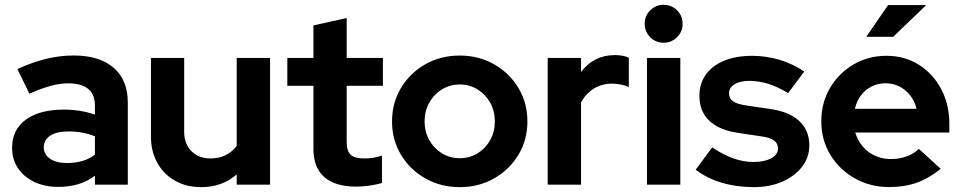

<svg xmlns="http://www.w3.org/2000/svg" viewBox="-20 -759 3951 789"><path d="M219.6 9Q163.9 9 120.9 -11.4Q78 -31.9 53.8 -68Q29.6 -104.2 29.6 -151.3Q29.6 -225.9 86.1 -267.2Q142.6 -308.6 242.4 -308.6Q309.8 -308.6 370.1 -288.2V-325.6Q370.1 -371.3 342.2 -393.9Q314.3 -416.5 260 -416.5Q227.3 -416.5 189.1 -406.4Q150.9 -396.2 100.9 -374L51.4 -475.3Q113.3 -503.5 169.6 -517.2Q226 -531 282.8 -531Q388.5 -531 446.8 -480.7Q505.1 -430.3 505.1 -338.4V0H370.1V-36.8Q337.6 -12.8 300.6 -1.9Q263.7 9 219.6 9ZM159.9 -154Q159.9 -124.2 185.8 -106.6Q211.6 -89.1 255.5 -89.1Q289 -89.1 317.8 -97.3Q346.6 -105.6 370.1 -123.5V-198.9Q344.8 -209.1 317.7 -214Q290.6 -218.8 260.2 -218.8Q213.1 -218.8 186.5 -201.6Q159.9 -184.4 159.9 -154Z M806.4 10Q745.9 10 699.4 -16.3Q652.8 -42.6 626.6 -89.7Q600.3 -136.8 600.3 -197.6V-521H736.9V-217.6Q736.9 -167.8 766.7 -137.9Q796.5 -107.9 845.5 -107.9Q880.4 -107.9 907.7 -121.6Q935 -135.3 952.7 -160.2V-521H1089.7V0H952.7V-42.3Q893 10 806.4 10Z M1443.8 7.9Q1357.3 7.9 1312.7 -31.4Q1268 -70.6 1268 -146.8V-406.5H1160.7V-521H1268V-654.5L1404.7 -684.9V-521H1553.5V-406.5H1404.7V-175.1Q1404.7 -138.6 1420.9 -123.3Q1437.1 -107.9 1476.7 -107.9Q1496.9 -107.9 1513.4 -110.6Q1529.9 -113.2 1549.7 -119.5V-7.3Q1528.5 -0.3 1497.5 3.8Q1466.5 7.9 1443.8 7.9Z M1869.2 10Q1791 10 1727.8 -25.9Q1664.7 -61.8 1627.8 -123Q1591 -184.2 1591 -260Q1591 -336.2 1627.7 -397.5Q1664.4 -458.8 1727.7 -494.8Q1791 -530.7 1869.1 -530.7Q1947.5 -530.7 2010.5 -494.8Q2073.5 -458.8 2110.4 -397.5Q2147.3 -336.2 2147.3 -260Q2147.3 -184.2 2110.5 -123Q2073.6 -61.8 2010.6 -25.9Q1947.6 10 1869.2 10ZM1869.2 -108.9Q1910.1 -108.9 1942.8 -129.1Q1975.5 -149.3 1994.5 -183.6Q2013.5 -217.9 2013.5 -260.4Q2013.5 -302.9 1994.3 -337.1Q1975.1 -371.3 1942.4 -391.6Q1909.6 -411.8 1869.2 -411.8Q1828.9 -411.8 1796.1 -391.6Q1763.2 -371.3 1744 -337.1Q1724.8 -302.9 1724.8 -260.4Q1724.8 -217.9 1743.9 -183.6Q1763.1 -149.3 1795.9 -129.1Q1828.8 -108.9 1869.2 -108.9Z M2230.7 0V-521H2367.7V-462.9Q2392.8 -496.9 2427.9 -514.8Q2463.1 -532.7 2506.9 -532.7Q2545.1 -532 2564 -521.5V-401.2Q2548.8 -408.4 2530.8 -411.8Q2512.8 -415.2 2494.1 -415.2Q2453.8 -415.2 2420.7 -395.2Q2387.7 -375.1 2367.7 -338V0Z M2638.7 0V-521H2775.7V0ZM2707.1 -583.4Q2674.7 -583.4 2652 -606.1Q2629.3 -628.8 2629.3 -661.4Q2629.3 -694.1 2652 -716.6Q2674.7 -739.2 2707.1 -739.2Q2739.6 -739.2 2762.3 -716.7Q2785.1 -694.1 2785.1 -661.3Q2785.1 -628.8 2762.3 -606.1Q2739.6 -583.4 2707.1 -583.4Z M3077.8 10Q3006.5 10 2945.2 -8.4Q2883.9 -26.7 2838.9 -61.6L2906.7 -153.2Q2952.5 -122.6 2993.8 -108Q3035 -93.4 3076.2 -93.4Q3121.9 -93.4 3149.5 -108.7Q3177.1 -124 3177.1 -149Q3177.1 -169.1 3161.4 -181.2Q3145.7 -193.3 3112 -198.1L3012.2 -213Q2934.3 -224.7 2894.2 -263.3Q2854.1 -302 2854.1 -365Q2854.1 -415.6 2880.6 -452.5Q2907.1 -489.5 2955.7 -509.5Q3004.3 -529.6 3070.8 -529.6Q3127.9 -529.6 3182.3 -513.6Q3236.8 -497.6 3284.9 -465L3218.7 -376.4Q3176 -402.5 3136.9 -414.6Q3097.7 -426.7 3058.2 -426.7Q3021.2 -426.7 2998.5 -412.6Q2975.8 -398.6 2975.8 -375.9Q2975.8 -354.7 2992.1 -343Q3008.3 -331.2 3046.6 -325.6L3146.5 -310.8Q3223.6 -300 3264.7 -261.4Q3305.8 -222.7 3305.8 -161.6Q3305.8 -112.2 3275.9 -73.6Q3246.1 -35 3194.8 -12.5Q3143.6 10 3077.8 10Z M3634.4 9.7Q3556 9.7 3492.5 -26.2Q3429 -62.1 3392 -123.3Q3355 -184.4 3355 -260.3Q3355 -335.9 3390.5 -396.9Q3426 -457.9 3487 -493.8Q3548 -529.7 3622.7 -529.7Q3697.6 -529.7 3755.7 -493.1Q3813.9 -456.5 3847.5 -393.3Q3881.2 -330.2 3881.2 -249.6V-214.4H3494.5Q3504.1 -182.6 3524.6 -157.9Q3545.1 -133.2 3575.3 -119.3Q3605.6 -105.4 3641 -105.4Q3675.7 -105.4 3705.6 -116.3Q3735.4 -127.2 3756.1 -147.1L3845.8 -65.2Q3798 -26.3 3747.5 -8.3Q3697 9.7 3634.4 9.7ZM3492.9 -312H3746.4Q3739 -343.4 3720.5 -366.8Q3702 -390.1 3676.3 -403.5Q3650.6 -416.8 3620 -416.8Q3588.5 -416.8 3562.5 -404Q3536.5 -391.1 3518.6 -367.8Q3500.7 -344.4 3492.9 -312ZM3539.8 -607.9 3629.6 -738.2H3786.1L3650.6 -607.9Z"/></svg>

Font: Red Hat Display VF
Style: Regular
Weight: 300
Designer: Pentagram, MCKL
Foundry: Pentagram, MCKL
Version: Version 1.023